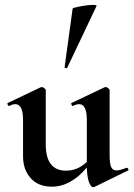

<svg xmlns="http://www.w3.org/2000/svg" viewBox="-20 -751 546 785"><path d="M250 -53.2Q297.4 -53.2 335 -88.9V-259.8Q335 -324.7 304.2 -325.2Q293 -325.2 277.8 -317.9H276.9Q273.9 -317.9 272 -323.5Q270 -329.1 272.9 -330.1L407.2 -394Q409.2 -395 413.1 -395Q417 -395 422.6 -390.6Q428.2 -386.2 428.2 -381.8V-116.2Q428.2 -82 434.6 -68.1Q440.9 -54.2 455.6 -54.2Q470.2 -54.2 497.1 -64.9H499Q502 -64.9 504.4 -60.1Q506.8 -55.2 503.9 -54.2L366.2 13.2Q364.3 14.2 360.8 14.2Q351.1 14.2 343.5 -7.3Q335.9 -28.8 335 -65.9Q269 12.2 191.9 12.2Q136.7 12.2 105.5 -22.5Q74.2 -57.1 74.2 -112.8V-259.8Q74.2 -324.7 43 -325.2Q31.7 -325.2 18.1 -317.9H17.1Q13.2 -317.9 11 -323.5Q8.8 -329.1 12.2 -330.1L146 -394L150.9 -395Q155.8 -395 161.4 -390.6Q167 -386.2 167 -381.8V-161.1Q167 -53.2 250 -53.2ZM244.1 -476.1 276.9 -715.8Q278.8 -719.7 309.8 -725.3Q340.8 -731 358.4 -731Q376 -731 375 -727.1L254.9 -474.1Q254.9 -472.2 251.5 -472.2Q248 -472.2 245.6 -473.6Q243.2 -475.1 244.1 -476.1Z"/></svg>

Font: Cormorant-Bold
Style: Bold
Weight: 700
Designer: Christian Thalmann (Catharsis Fonts)
Version: Version 3.000